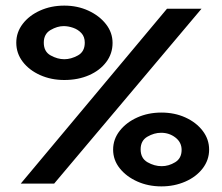

<svg xmlns="http://www.w3.org/2000/svg" viewBox="-20 -654 790 684"><path d="M209 -369Q162 -369 123 -386.5Q84 -404 61 -434Q38 -464 38 -502Q38 -539 61 -569Q84 -599 123 -616.5Q162 -634 209 -634Q256 -634 295 -616Q334 -598 357.5 -568Q381 -538 381 -501Q381 -463 358.5 -433Q336 -403 297 -386Q258 -369 209 -369ZM54 0 575 -623H698L173 0ZM209 -443Q233 -443 257.5 -456.5Q282 -470 282 -502Q282 -523 270 -536Q258 -549 240.5 -555Q223 -561 207 -561Q184 -561 160 -547Q136 -533 136 -502Q136 -470 160.5 -456.5Q185 -443 209 -443ZM555 10Q508 10 469 -7.5Q430 -25 406.5 -54.5Q383 -84 383 -121Q383 -158 406.5 -188Q430 -218 469 -235.5Q508 -253 555 -253Q602 -253 640.5 -235.5Q679 -218 702 -188Q725 -158 725 -121Q725 -84 702 -54Q679 -24 640 -7Q601 10 555 10ZM556 -62Q581 -62 604 -76Q627 -90 627 -120Q627 -147 605 -164Q583 -181 554 -181Q529 -181 505 -167Q481 -153 481 -122Q481 -90 505.5 -76Q530 -62 556 -62Z"/></svg>

Font: Inconsolata ExtraExpanded
Style: Bold
Weight: 700
Width: 8
Monospace: yes
Designer: Raph Levien, Cyreal, Brenton Simpson
Foundry: Raph Levien, Cyreal, Google
Version: Version 3.100; ttfautohint (v1.8.4.7-5d5b)